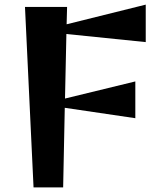

<svg xmlns="http://www.w3.org/2000/svg" viewBox="-20 -810 685 830"><path d="M260 -344 253 0H125L88 -780H270L268 -705L610 -790V-628L267 -663L261 -384L565 -458V-299Z"/></svg>

Font: Reggae One
Style: Regular
Weight: 400
Designer: Fontworks Inc.
Foundry: Fontworks Inc.
Version: Version 1.100